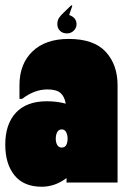

<svg xmlns="http://www.w3.org/2000/svg" viewBox="-20 -694 492 730"><path d="M427 -370V0H233V-17Q189 16 139 16Q70 16 35 -27.5Q0 -71 0 -144Q0 -222 40.5 -265.5Q81 -309 158 -309Q196 -309 230 -300Q225 -328 209.5 -341Q194 -354 160 -354Q111 -354 64 -318H54V-370Q54 -451 103.5 -498.5Q153 -546 241 -546Q337 -546 382 -497Q427 -448 427 -370ZM237 -167Q237 -181 231.5 -191.5Q226 -202 215 -202Q203 -202 197.5 -191.5Q192 -181 192 -166Q192 -153 197.5 -143Q203 -133 215 -133Q227 -133 232 -143Q237 -153 237 -167ZM198 -602Q198 -616 204 -625.5Q210 -635 224 -648L251 -674L255 -672L243 -637Q271 -627 271 -602Q271 -588 260.5 -577.5Q250 -567 235 -567Q218 -567 208 -577Q198 -587 198 -602Z"/></svg>

Font: FFF_tuoi-tre Text
Style: Regular
Weight: 700
Designer: bBox Type GmbH
Foundry: bBox Type GmbH
Version: Version 1.001